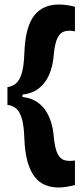

<svg xmlns="http://www.w3.org/2000/svg" viewBox="-20 -717 370 853"><path d="M13 -251V-330Q34 -333 50 -345.5Q66 -358 76 -389.5Q86 -421 88 -477Q90 -540 101.5 -582.5Q113 -625 133.5 -650Q154 -675 181.5 -686Q209 -697 242 -697Q258 -697 276 -694.5Q294 -692 313 -687V-578Q288 -583 268 -578Q248 -573 236 -549.5Q224 -526 219 -475Q216 -436 205.5 -404Q195 -372 177 -349Q159 -326 135 -313Q111 -300 80 -297V-286Q111 -283 135.5 -269.5Q160 -256 177.5 -233Q195 -210 205.5 -178.5Q216 -147 219 -108Q224 -57 236 -33.5Q248 -10 267.5 -5Q287 0 313 -4V105Q294 110 275 113Q256 116 241 116Q208 116 181 105Q154 94 134 68.5Q114 43 102 0Q90 -43 88 -106Q86 -161 76.5 -192Q67 -223 50.5 -236Q34 -249 13 -251Z"/></svg>

Font: Bricolage Grotesque 72pt
Style: Bold
Weight: 700
Designer: Mathieu Triay
Foundry: Atelier Triay
Version: Version 1.001;gftools[0.9.33.dev8+g029e19f]